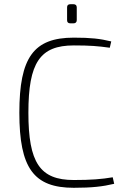

<svg xmlns="http://www.w3.org/2000/svg" viewBox="-20 -881 603 913"><path d="M329 -861H315C304 -861 299 -856 299 -846V-785C299 -775 304 -770 315 -770H329C339 -770 345 -775 345 -785V-846C345 -856 339 -861 329 -861ZM331 -702C140 -702 72 -608 72 -345C72 -82 140 12 331 12C417 12 469 6 523 -7L516 -38C463 -29 413 -25 331 -25C170 -25 115 -107 115 -345C115 -583 170 -665 331 -665C408 -665 445 -662 502 -654L509 -684C456 -697 412 -702 331 -702Z"/></svg>

Font: Exo 2 Extra Light
Style: Regular
Weight: 250
Designer: Natanael Gama
Version: Version 1.001;PS 001.001;hotconv 1.0.88;makeotf.lib2.5.64775